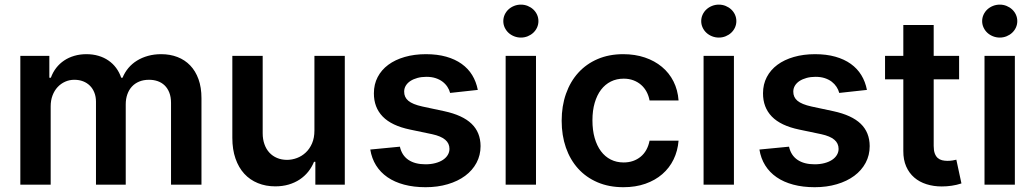

<svg xmlns="http://www.w3.org/2000/svg" viewBox="-20 -782 4383 813"><path d="M66.1 -545.5H188.9V-452.8H195.3Q203.8 -476.2 218.2 -494.7Q232.6 -513.1 251.8 -525.9Q271 -538.7 294.7 -545.6Q318.5 -552.6 345.9 -552.6Q373.6 -552.6 397 -545.6Q420.5 -538.7 439.3 -525.7Q458.1 -512.8 471.8 -494.3Q485.4 -475.9 493.3 -452.8H498.9Q508.2 -475.5 523.6 -494Q539.1 -512.4 560.2 -525.4Q581.3 -538.4 607.1 -545.5Q632.8 -552.6 662.6 -552.6Q700.3 -552.6 731.5 -540.5Q762.8 -528.4 785.3 -505Q807.9 -481.5 820.5 -446.7Q833.1 -411.9 833.1 -366.1V0H704.2V-346.2Q704.2 -371.4 696.9 -389.9Q689.6 -408.4 677 -420.5Q664.4 -432.5 647.5 -438.4Q630.7 -444.2 611.2 -444.2Q587.7 -444.2 569.4 -436.6Q551.1 -429 538.5 -415.3Q525.9 -401.6 519.2 -382.5Q512.4 -363.3 512.4 -340.2V0H386.4V-351.6Q386.4 -372.5 379.6 -389.7Q372.9 -407 360.8 -419Q348.7 -431.1 331.9 -437.7Q315 -444.2 294.7 -444.2Q274.1 -444.2 255.9 -436.1Q237.6 -427.9 223.9 -413.2Q210.2 -398.4 202.4 -377.7Q194.6 -356.9 194.6 -331.7V0H66.1Z M1311.4 -545.5H1440V0H1315.3V-96.9H1309.7Q1300.4 -74.2 1285.2 -55Q1269.9 -35.9 1249.1 -22Q1228.3 -8.2 1202.2 -0.5Q1176.1 7.1 1145.6 7.1Q1105.5 7.1 1071.9 -6.6Q1038.4 -20.2 1014.4 -46.3Q990.4 -72.4 977.1 -110.8Q963.8 -149.1 963.8 -198.2V-545.5H1092.3V-218Q1092.3 -192.1 1099.8 -171.2Q1107.2 -150.2 1120.7 -135.7Q1134.2 -121.1 1153.2 -113.1Q1172.2 -105.1 1195.3 -105.1Q1216.6 -105.1 1237.4 -112.9Q1258.2 -120.7 1274.7 -136.2Q1291.2 -151.6 1301.3 -174.9Q1311.4 -198.2 1311.4 -229.4Z M1886 -388.5Q1882.5 -402 1874.5 -414.2Q1866.5 -426.5 1854.2 -435.9Q1842 -445.3 1824.9 -451Q1807.9 -456.7 1785.5 -456.7Q1765.3 -456.7 1748 -452.1Q1730.8 -447.4 1718.2 -439.3Q1705.6 -431.1 1698.5 -419.6Q1691.4 -408 1691.4 -394.2Q1691.1 -370.4 1709 -355.3Q1726.9 -340.2 1768.5 -331L1861.5 -311.1Q1938.9 -294.4 1976.7 -258Q2014.6 -221.6 2014.9 -163.4Q2014.9 -124.6 1997.7 -92.5Q1980.5 -60.4 1949.6 -37.5Q1918.7 -14.6 1875.9 -2Q1833.1 10.7 1782 10.7Q1731.9 10.7 1691.2 -0.2Q1650.6 -11 1620.7 -31.6Q1590.9 -52.2 1572.4 -81.7Q1554 -111.2 1547.9 -148.8L1673.3 -160.9Q1681.5 -123.9 1709.3 -105.1Q1737.2 -86.3 1781.6 -86.3Q1804.7 -86.3 1823.3 -91.3Q1842 -96.2 1855.3 -104.9Q1868.6 -113.6 1875.9 -125.7Q1883.2 -137.8 1883.2 -151.6Q1883.2 -175.1 1865.2 -190.3Q1847.3 -205.6 1809.7 -213.8L1716.6 -233.3Q1638.1 -249.6 1600.5 -288.5Q1562.9 -327.4 1563.2 -387.1Q1563.2 -425.1 1579.2 -455.6Q1595.2 -486.2 1624.1 -507.6Q1653.1 -529.1 1693.7 -540.8Q1734.4 -552.6 1783.7 -552.6Q1831.7 -552.6 1869.5 -541.9Q1907.3 -531.2 1934.8 -511.5Q1962.4 -491.8 1979.4 -464Q1996.4 -436.1 2003.2 -401.3Z M2121.1 -545.5H2249.6V0H2121.1ZM2185.7 -622.9Q2170.5 -622.9 2156.8 -628.4Q2143.1 -633.9 2133 -643.3Q2122.9 -652.7 2117 -665.5Q2111.2 -678.3 2111.2 -692.5Q2111.2 -707 2117 -719.8Q2122.9 -732.6 2133 -742Q2143.1 -751.4 2156.8 -756.9Q2170.5 -762.4 2185.7 -762.4Q2201 -762.4 2214.5 -756.9Q2228 -751.4 2238.1 -742Q2248.2 -732.6 2254.1 -719.8Q2259.9 -707 2259.9 -692.5Q2259.9 -678.3 2254.1 -665.5Q2248.2 -652.7 2238.1 -643.3Q2228 -633.9 2214.5 -628.4Q2201 -622.9 2185.7 -622.9Z M2619.7 10.7Q2558.6 10.7 2510.1 -10.1Q2461.6 -30.9 2427.9 -68.2Q2394.2 -105.5 2376.2 -157.1Q2358.3 -208.8 2358.3 -270.6Q2358.3 -333.1 2376.6 -384.9Q2394.9 -436.8 2428.8 -474.1Q2462.7 -511.4 2510.8 -532Q2558.9 -552.6 2619 -552.6Q2669 -552.6 2710.6 -538.5Q2752.1 -524.5 2782.8 -498.9Q2813.6 -473.4 2831.9 -437.1Q2850.1 -400.9 2853.3 -356.5H2730.5Q2726.9 -376.4 2717.9 -393.3Q2708.8 -410.2 2695 -422.4Q2681.1 -434.7 2662.5 -441.8Q2643.8 -448.9 2620.7 -448.9Q2590.9 -448.9 2566.6 -436.8Q2542.3 -424.7 2525 -402Q2507.8 -379.3 2498.2 -346.6Q2488.6 -313.9 2488.6 -272.7Q2488.6 -230.8 2498 -197.8Q2507.5 -164.8 2524.7 -141.7Q2541.9 -118.6 2566.2 -106.4Q2590.6 -94.1 2620.7 -94.1Q2642 -94.1 2660.2 -100.3Q2678.3 -106.5 2692.6 -118.3Q2707 -130 2716.6 -147.2Q2726.2 -164.4 2730.5 -186.4H2853.3Q2849.8 -143.1 2832.2 -106.9Q2814.6 -70.7 2784.4 -44.6Q2754.3 -18.5 2712.7 -3.9Q2671.2 10.7 2619.7 10.7Z M2959.2 -545.5H3087.7V0H2959.2ZM3023.8 -622.9Q3008.5 -622.9 2994.9 -628.4Q2981.2 -633.9 2971.1 -643.3Q2960.9 -652.7 2955.1 -665.5Q2949.2 -678.3 2949.2 -692.5Q2949.2 -707 2955.1 -719.8Q2960.9 -732.6 2971.1 -742Q2981.2 -751.4 2994.9 -756.9Q3008.5 -762.4 3023.8 -762.4Q3039.1 -762.4 3052.6 -756.9Q3066.1 -751.4 3076.2 -742Q3086.3 -732.6 3092.2 -719.8Q3098 -707 3098 -692.5Q3098 -678.3 3092.2 -665.5Q3086.3 -652.7 3076.2 -643.3Q3066.1 -633.9 3052.6 -628.4Q3039.1 -622.9 3023.8 -622.9Z M3533.7 -388.5Q3530.2 -402 3522.2 -414.2Q3514.2 -426.5 3502 -435.9Q3489.7 -445.3 3472.7 -451Q3455.6 -456.7 3433.2 -456.7Q3413 -456.7 3395.8 -452.1Q3378.6 -447.4 3365.9 -439.3Q3353.3 -431.1 3346.2 -419.6Q3339.1 -408 3339.1 -394.2Q3338.8 -370.4 3356.7 -355.3Q3374.6 -340.2 3416.2 -331L3509.2 -311.1Q3586.6 -294.4 3624.5 -258Q3662.3 -221.6 3662.6 -163.4Q3662.6 -124.6 3645.4 -92.5Q3628.2 -60.4 3597.3 -37.5Q3566.4 -14.6 3523.6 -2Q3480.8 10.7 3429.7 10.7Q3379.6 10.7 3339 -0.2Q3298.3 -11 3268.5 -31.6Q3238.6 -52.2 3220.2 -81.7Q3201.7 -111.2 3195.7 -148.8L3321 -160.9Q3329.2 -123.9 3357.1 -105.1Q3384.9 -86.3 3429.3 -86.3Q3452.4 -86.3 3471.1 -91.3Q3489.7 -96.2 3503 -104.9Q3516.3 -113.6 3523.6 -125.7Q3530.9 -137.8 3530.9 -151.6Q3530.9 -175.1 3513 -190.3Q3495 -205.6 3457.4 -213.8L3364.3 -233.3Q3285.9 -249.6 3248.2 -288.5Q3210.6 -327.4 3210.9 -387.1Q3210.9 -425.1 3226.9 -455.6Q3242.9 -486.2 3271.8 -507.6Q3300.8 -529.1 3341.4 -540.8Q3382.1 -552.6 3431.5 -552.6Q3479.4 -552.6 3517.2 -541.9Q3555 -531.2 3582.6 -511.5Q3610.1 -491.8 3627.1 -464Q3644.2 -436.1 3650.9 -401.3Z M4041.2 -446H3933.6V-164.1Q3933.6 -144.5 3938.2 -132.3Q3942.8 -120 3950.6 -113.1Q3958.5 -106.2 3969.1 -103.5Q3979.8 -100.9 3991.8 -100.9Q4003.9 -100.9 4014 -102.6Q4024.1 -104.4 4029.5 -105.8L4051.1 -5.3Q4030.9 1.4 4009.9 4.4Q3989 7.5 3967.7 7.5Q3932.9 7.5 3903.1 -2Q3873.2 -11.4 3851.4 -30.2Q3829.5 -49 3817.1 -77.2Q3804.7 -105.5 3805 -142.8V-446H3727.6V-545.5H3805V-676.1H3933.6V-545.5H4041.2Z M4148.8 -545.5H4277.3V0H4148.8ZM4213.4 -622.9Q4198.2 -622.9 4184.5 -628.4Q4170.8 -633.9 4160.7 -643.3Q4150.6 -652.7 4144.7 -665.5Q4138.8 -678.3 4138.8 -692.5Q4138.8 -707 4144.7 -719.8Q4150.6 -732.6 4160.7 -742Q4170.8 -751.4 4184.5 -756.9Q4198.2 -762.4 4213.4 -762.4Q4228.7 -762.4 4242.2 -756.9Q4255.7 -751.4 4265.8 -742Q4275.9 -732.6 4281.8 -719.8Q4287.6 -707 4287.6 -692.5Q4287.6 -678.3 4281.8 -665.5Q4275.9 -652.7 4265.8 -643.3Q4255.7 -633.9 4242.2 -628.4Q4228.7 -622.9 4213.4 -622.9Z"/></svg>

Font: Interop SemBd
Style: Regular
Weight: 600
Designer: Rasmus Andersson, Google, Jang Haemin
Foundry: jhaemin
Version: Version 1.008